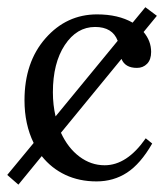

<svg xmlns="http://www.w3.org/2000/svg" viewBox="-30 -481 454 522"><path d="M383.8 -90.8Q352.1 -35.6 315.4 -11.7Q278.8 12.2 232.4 12.2Q185.5 12.2 147.7 -5.6Q109.9 -23.4 83.5 -56.6L20 21L-10.3 -5.4L61.5 -92.3Q36.6 -143.1 36.6 -208.5Q36.6 -312 93.8 -377Q150.9 -441.9 233.9 -441.9Q291.5 -441.9 330.6 -419.4L365.2 -461.4L396.5 -438L360.4 -394Q380.9 -369.6 380.9 -339.8Q380.9 -318.8 369.9 -307.6Q358.9 -296.4 342.3 -296.4Q310.1 -296.4 300.3 -320.8L135.7 -120.1Q154.8 -78.6 186 -55.2Q217.3 -31.7 254.4 -31.7Q315.4 -31.7 366.2 -105ZM121.1 -164.6 290 -370.1Q275.9 -407.7 228.5 -407.7Q178.7 -407.7 146.2 -358.6Q113.8 -309.6 113.8 -230Q113.8 -195.8 121.1 -164.6Z"/></svg>

Font: Libertinage
Style: l
Weight: 400
Designer: OSP
Foundry: OSP
Version: Version 1.0; 2008; OFL relea